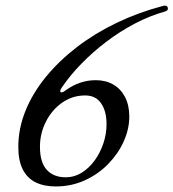

<svg xmlns="http://www.w3.org/2000/svg" viewBox="-20 -657 625 692"><path d="M181 15Q138 15 108 0Q78 -15 62 -46.5Q46 -78 46 -127Q46 -194 72 -258Q98 -322 145.5 -380Q193 -438 257.5 -487.5Q322 -537 400 -574.5Q478 -612 565 -635Q581 -640 584.5 -630Q588 -620 576 -616Q519 -600 465 -571.5Q411 -543 362.5 -506Q314 -469 273.5 -427.5Q233 -386 203 -342Q200 -338 198.5 -334.5Q197 -331 197 -329Q197 -324 202 -324Q204 -324 207.5 -325.5Q211 -327 216 -331Q267 -368 325 -368Q361 -368 388 -352.5Q415 -337 430.5 -307.5Q446 -278 446 -237Q446 -192 426 -147.5Q406 -103 370 -66Q334 -29 285.5 -7Q237 15 181 15ZM217 -18Q248 -18 274.5 -34.5Q301 -51 321 -78.5Q341 -106 352.5 -140Q364 -174 364 -210Q364 -256 344.5 -284.5Q325 -313 287 -313Q241 -313 204 -287Q167 -261 145.5 -218.5Q124 -176 124 -128Q124 -72 148.5 -45Q173 -18 217 -18Z"/></svg>

Font: Junicode VF
Style: Italic
Weight: 400
Italic angle: -11°
Designer: Peter S. Baker
Version: Version 2.209